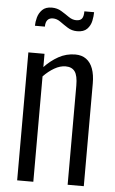

<svg xmlns="http://www.w3.org/2000/svg" viewBox="-55 -826 519 864"><g transform="rotate(5 204.5 -394.0)"><path d="M56 0V-578H129V-518Q157 -548 192 -567.5Q227 -587 268 -587Q297 -587 317 -572.5Q337 -558 347 -530.5Q357 -503 357 -464V0H284V-448Q284 -493 270.5 -511.5Q257 -530 229 -530Q204 -530 178 -515Q152 -500 129 -476V0ZM266 -692Q242 -692 223 -704Q204 -716 187.5 -728Q171 -740 153 -740Q137 -740 128.5 -730Q120 -720 120 -700H75Q75 -717 80.5 -737.5Q86 -758 101 -773Q116 -788 144 -788Q168 -788 187 -776.5Q206 -765 223 -753Q240 -741 258 -741Q275 -741 283 -750.5Q291 -760 291 -784H335Q335 -766 330.5 -744.5Q326 -723 311 -707.5Q296 -692 266 -692Z"/></g></svg>

Font: Oswald Light
Style: Regular
Weight: 300
Designer: Vernon Adams
Foundry: Vernon Adams
Version: Version 4.103;gftools[0.9.33.dev8+g029e19f]